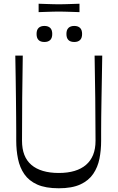

<svg xmlns="http://www.w3.org/2000/svg" viewBox="-20 -998 630 1029"><path d="M295 11Q224 11 179.5 -9Q135 -29 110.5 -64.5Q86 -100 76.5 -146.5Q67 -193 67 -244Q67 -260 67 -293Q67 -326 66.5 -371Q66 -416 65.5 -470Q65 -524 64 -583Q63 -642 62 -700H102Q100 -586 99 -472Q98 -358 98 -244Q98 -200 110.5 -168Q123 -136 148 -114.5Q173 -93 210 -82Q247 -71 295 -71Q343 -71 379.5 -82Q416 -93 441 -114.5Q466 -136 479 -168Q492 -200 492 -244Q492 -358 490.5 -472Q489 -586 487 -700H528Q527 -642 526 -583Q525 -524 524 -470Q523 -416 522.5 -370.5Q522 -325 522 -292Q522 -259 522 -243Q522 -193 513 -147.5Q504 -102 479.5 -66Q455 -30 410.5 -9.5Q366 11 295 11ZM218 -773Q176 -773 176 -816Q176 -838 187 -848.5Q198 -859 218 -859Q238 -859 249 -848.5Q260 -838 260 -816Q260 -794 249 -783.5Q238 -773 218 -773ZM378 -773Q336 -773 336 -816Q336 -838 347 -848.5Q358 -859 378 -859Q398 -859 409 -848.5Q420 -838 420 -816Q420 -794 409 -783.5Q398 -773 378 -773ZM187 -933V-978Q213 -977 231.5 -976.5Q250 -976 265.5 -975.5Q281 -975 295 -975Q311 -975 326 -975.5Q341 -976 360 -976.5Q379 -977 406 -978V-933Q379 -934 360 -934.5Q341 -935 325.5 -935.5Q310 -936 295 -936Q280 -936 265 -935.5Q250 -935 231.5 -934.5Q213 -934 187 -933Z"/></svg>

Font: Ojuju
Style: Regular
Weight: 400
Designer: Chisaokwu Joboson, Mirko Velimirovic
Foundry: Udi Foundry
Version: Version 1.000